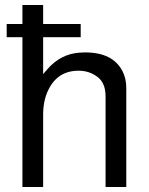

<svg xmlns="http://www.w3.org/2000/svg" viewBox="-20 -749 596 769"><path d="M152.8 -652.8H303.2V-600.1H152.8V-452.1L170.9 -473.1Q224.1 -533.2 298.8 -538.1L320.8 -539.1Q431.2 -539.1 470.2 -464.8Q485.8 -435.1 485.8 -396V0H402.8V-362.8Q402.8 -418 369.1 -441.9Q336.9 -465.8 294.9 -465.8Q210.9 -465.8 173.8 -389.2Q152.8 -347.2 152.8 -289.1V0H69.8V-600.1H6.8V-652.8H69.8V-729H152.8Z"/></svg>

Font: SolaimanLipi
Style: Normal
Weight: 400
Designer: Solaiman Karim
Foundry: Al Mamun Sumon
Version: Version 2.000